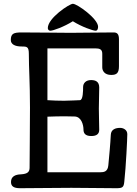

<svg xmlns="http://www.w3.org/2000/svg" viewBox="-20 -992 724 1012"><path d="M484 -830C494 -830 497 -842 497 -851C497 -893 387 -972 364 -972C346 -972 232 -897 232 -844C232 -837 237 -830 245 -830C260 -830 318 -851 364 -880C410 -851 470 -830 484 -830ZM613 -318C589 -318 565 -310 564 -281C562 -237 555 -162 551 -121C548 -87 528 -84 508 -84H230V-377C268 -378 280 -379 318 -379C345 -379 361 -378 372 -378C410 -378 420 -331 420 -310C420 -293 426 -275 461 -275C488 -275 503 -285 503 -308C503 -339 501 -382 501 -420C501 -458 503 -493 503 -531C503 -563 482 -570 460 -570C432 -570 418 -553 418 -533C418 -515 418 -464 401 -464C391 -464 346 -461 318 -461C279 -461 268 -462 230 -464V-737H482C504 -737 519 -733 519 -709V-637C519 -619 531 -597 566 -597C595 -597 607 -607 607 -643V-785C607 -813 597 -821 579 -821C461 -821 451 -819 352 -819C302 -819 183 -821 94 -821C52 -821 37 -815 37 -781C37 -758 60 -747 93 -747C121 -747 132 -747 132 -708C132 -627 138 -561 138 -425C138 -242 136 -237 136 -109C136 -87 127 -75 89 -73C61 -72 38 -62 38 -33C38 -11 51 0 86 0C167 0 275 -2 356 -2C437 -2 512 0 593 0C626 0 632 -5 635 -33C644 -114 651 -262 651 -285C651 -307 631 -318 613 -318Z"/></svg>

Font: Life Savers
Style: ExtraBold
Weight: 800
Designer: Pablo Impallari, Rodrigo Fuenzalida, Brenda Gallo
Foundry: Pablo Impallari, Rodrigo Fuenzalida, Brenda Gallo
Version: Version 3.000